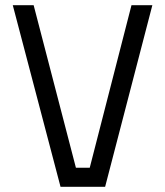

<svg xmlns="http://www.w3.org/2000/svg" viewBox="-20 -716 633 736"><path d="M484 -696H564L383 0H212L29 -696H109L271 -73H324Z"/></svg>

Font: TypoPRO Titillium Text
Style: 400 wt
Weight: 400
Designer: Accademia di Belle Arti di Urbino and others
Foundry: Accademia di Belle Arti di Urbino and others.
Version: Version 25.000